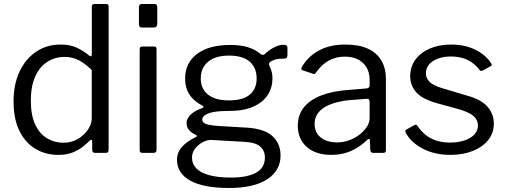

<svg xmlns="http://www.w3.org/2000/svg" viewBox="-20 -762 2527 957"><path d="M453.7 0Q447.4 0 443.5 -3.6Q439.6 -7.1 439.6 -14.3V-56.5Q439.6 -64.2 436.1 -65.2Q432.5 -66.2 426.8 -60.5Q415.8 -49.7 395.6 -32.9Q375.5 -16 344.5 -3Q313.4 10 270.1 10Q207.5 10 157.1 -19.8Q106.6 -49.6 77.1 -109.1Q47.6 -168.7 47.6 -257.2Q47.6 -341.9 77.5 -405.4Q107.4 -468.8 160.4 -504.4Q213.5 -540 281.6 -540Q330.8 -540 363.9 -523.9Q397 -507.9 422.2 -486.6Q431 -479.8 434.3 -481.6Q437.6 -483.3 437.6 -493.8V-729Q437.6 -742 449.1 -742H510.3Q521.4 -742 521.4 -729.1V-15.6Q521.4 -6.9 518 -3.5Q514.7 0 505.2 0H453.7ZM437.3 -412.8Q406.1 -444.1 373.9 -461.2Q341.8 -478.3 302.1 -478.3Q253.7 -478.3 215.3 -453.5Q176.9 -428.6 155.3 -380Q133.7 -331.4 133.7 -260.4Q133.7 -187.4 155.8 -140.7Q178 -94.1 215.2 -72.3Q252.5 -50.6 296.3 -50.6Q336.6 -50.6 368.4 -69.6Q400.2 -88.6 418.8 -116.6Q437.3 -144.7 437.3 -171.7V-412.8Z M760.3 -16.7Q760.3 -7.2 756.6 -3.6Q753 0 742.5 0H691.4Q682.2 0 679.2 -3.1Q676.2 -6.2 676.2 -14.1V-516.4Q676.2 -530 688 -530H748.8Q760.3 -530 760.3 -517.2ZM763.9 -644.3Q763.9 -624.7 746.1 -624.7H687.7Q678.5 -624.7 675.6 -629.4Q672.6 -634.1 672.6 -642V-726.2Q672.6 -742 686.5 -742H750.2Q763.9 -742 763.9 -726.8Z M1393.6 -538.8Q1403.7 -538.8 1408.3 -535.1Q1412.8 -531.4 1412.8 -522.5V-488.3Q1412.8 -478.6 1408.6 -473.9Q1404.4 -469.2 1393.4 -469.6Q1376.8 -469.7 1364.7 -468Q1352.6 -466.4 1341.4 -461.3Q1316.6 -451.9 1321.4 -438.3Q1325.6 -427 1331.8 -411.4Q1338 -395.8 1338 -370.4Q1338 -326.1 1314.8 -289.3Q1291.6 -252.6 1243.5 -230.8Q1195.4 -209 1120.9 -209Q1070.5 -209 1041.3 -203Q1012.1 -196.9 1000 -186.9Q988 -177 988 -166.1Q988 -150 1009.5 -143.1Q1031 -136.2 1079.1 -133.5L1207.9 -125.9Q1296.4 -121.1 1337.4 -84Q1378.4 -46.9 1378.4 12.9Q1378.4 88.2 1311.8 131.6Q1245.3 175 1121.8 175Q995.2 175 928.8 138.6Q862.3 102.2 862.3 34.2Q862.3 -1.3 886.4 -29.1Q910.6 -56.9 955.6 -78.7Q967.5 -84.2 955.6 -89.7Q934 -99.8 922 -114.3Q909.9 -128.7 909.9 -148.8Q909.9 -163.4 919.1 -177.2Q928.2 -191 945.6 -202.8Q962.9 -214.7 988.5 -223.6Q994.2 -225.6 994.3 -228.9Q994.4 -232.3 988.6 -235.6Q945.4 -258 924.1 -291.1Q902.7 -324.1 902.7 -370.1Q902.7 -447.9 961.7 -492.9Q1020.6 -538 1129.2 -538Q1181.2 -538 1217.5 -526.2Q1253.8 -514.4 1278.8 -493Q1284.7 -488.4 1290 -488.4Q1295.4 -488.3 1300.4 -493.1Q1311.5 -504.1 1326.6 -514.4Q1341.6 -524.7 1359.1 -531.8Q1376.7 -538.8 1393.6 -538.8ZM1121 -261.6Q1191.3 -261.6 1225.2 -290.5Q1259.2 -319.4 1259.2 -370.7Q1259.2 -424.2 1224.9 -454.5Q1190.6 -484.9 1121 -484.9Q1054.3 -484.9 1017.5 -454.5Q980.7 -424.2 980.7 -370.7Q980.7 -319.1 1017.1 -290.3Q1053.6 -261.6 1121 -261.6ZM1032.8 -64.5Q1015.5 -65.5 993.1 -54.5Q970.7 -43.5 953.8 -23.2Q937 -2.8 937 24.1Q937 55.1 958.6 77.3Q980.2 99.5 1023.4 111.3Q1066.6 123 1131.1 123Q1214 123 1257.2 98.3Q1300.4 73.7 1300.4 23.4Q1300.4 -10.2 1277.6 -31Q1254.8 -51.7 1200.3 -54.9Z M1809.1 -63.7Q1772 -28 1728.5 -9Q1685 10 1631.5 10Q1553.6 10 1508.9 -29.8Q1464.3 -69.7 1464.3 -135.3Q1464.3 -188.5 1494.5 -226.7Q1524.8 -264.9 1583.6 -287.2Q1642.5 -309.5 1727.8 -314.6L1805.8 -321.1Q1812.7 -321.9 1817.5 -325.1Q1822.3 -328.3 1822.3 -335.9V-363Q1822.3 -417.1 1788.9 -448.4Q1755.6 -479.7 1698 -479.7Q1654.6 -479.7 1618.8 -460.1Q1583 -440.4 1554.8 -400.1Q1551.5 -395 1548.8 -393.6Q1546.1 -392.2 1540.1 -394.2L1486.7 -412.2Q1483.3 -414.2 1482 -417.2Q1480.6 -420.1 1484.7 -428.2Q1514.3 -479.9 1568.9 -510Q1623.5 -540 1702 -540Q1768.9 -540 1813.6 -519.4Q1858.4 -498.7 1880.9 -460.3Q1903.5 -421.8 1903.5 -369.2V-14.7Q1903.5 -6.2 1900.5 -3.1Q1897.4 0 1890 0H1839.2Q1832.7 0 1829.4 -4.3Q1826.1 -8.7 1825.5 -16.2L1823.8 -62.3Q1821.5 -76.5 1809.1 -63.7ZM1822.3 -254.4Q1822.3 -271 1808 -269.5L1742.4 -264.5Q1696.3 -261.6 1660.1 -252.4Q1624 -243.1 1599.2 -228.2Q1574.4 -213.3 1561.2 -192.5Q1548.1 -171.7 1548.1 -144.9Q1548.1 -101.4 1578.7 -76.8Q1609.3 -52.2 1660.9 -52.2Q1693.2 -52.2 1722.7 -63.6Q1752.1 -75.1 1774.6 -93Q1797.4 -111.8 1809.8 -131.9Q1822.3 -152 1822.3 -171V-254.4Z M2370.5 -412.8Q2349.7 -442.8 2313.7 -461.7Q2277.8 -480.5 2227.7 -480.5Q2174.2 -480.5 2138.5 -457.8Q2102.8 -435 2102.8 -395.5Q2102.8 -375.5 2118.7 -356.5Q2134.7 -337.6 2184.1 -322.4L2311.2 -284.5Q2379.5 -265.5 2410.5 -229.3Q2441.5 -193.2 2441.5 -146.1Q2441.5 -99 2413.4 -64Q2385.4 -29.1 2336.4 -9.6Q2287.4 10 2225.4 10Q2146.1 10 2086.8 -21.3Q2027.5 -52.6 2002.5 -100.4Q2000.4 -105.1 2000.4 -109.1Q2000.4 -113.1 2004.5 -115.7L2044.4 -137.9Q2049.4 -141 2053.4 -140.4Q2057.4 -139.8 2059.5 -136.7Q2075.8 -111.3 2098.6 -92Q2121.5 -72.7 2152.9 -61.9Q2184.3 -51.1 2225.7 -51.4Q2264.1 -51.7 2295.2 -62Q2326.4 -72.4 2344.3 -91.7Q2362.3 -110.9 2362.3 -136.7Q2362.3 -164.1 2340 -183.7Q2317.8 -203.3 2264.1 -218.4L2161.4 -246.6Q2086.1 -267.1 2055.4 -301.2Q2024.8 -335.4 2024.5 -380.9Q2024.5 -428.6 2050.2 -464.3Q2075.9 -500 2122.3 -520Q2168.7 -540 2229 -540Q2296.5 -540 2348.5 -514.5Q2400.6 -489 2427.7 -446.9Q2430.5 -442.8 2431 -439.2Q2431.4 -435.7 2427 -432.8L2385 -409.9Q2381 -408 2377.3 -408.7Q2373.6 -409.4 2370.5 -412.8Z"/></svg>

Font: Libre Franklin Thin
Style: Regular
Weight: 100
Designer: Pablo Impallari, Rodrigo Fuenzalida, Nhung Nguyen
Foundry: Impallari Type
Version: Version 3.000